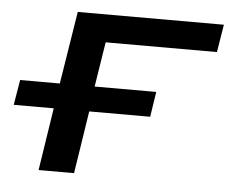

<svg xmlns="http://www.w3.org/2000/svg" viewBox="-42 -545 713 593"><g transform="rotate(5 314.5 -248.5)"><path d="M98 0 128 -194H4L17 -272H140L176 -497H629L615 -411H270L248 -272H439L427 -194H238L208 0Z"/></g></svg>

Font: Nunito Sans 7pt Expanded Medium
Style: Italic
Weight: 500
Width: 7
Italic angle: -9°
Designer: Vernon Adams
Foundry: Vernon Adams
Version: Version 3.101;gftools[0.9.27]